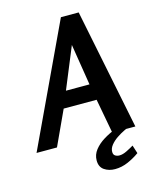

<svg xmlns="http://www.w3.org/2000/svg" viewBox="-191 -823 911 1126"><g transform="rotate(-15 265.0 -260.5)"><path d="M397 -732 545 0H405L366 -210H166L69 0H-55L289 -732ZM309 -558 206 -308H349ZM523 -14Q503 -7 478 5Q453 17 429.5 33Q406 49 390.5 68.5Q375 88 375 109Q375 126 386 133Q397 140 412 140Q432 140 458 127Q484 114 500 104L516 154Q484 177 445.5 194Q407 211 366 211Q329 211 301.5 192.5Q274 174 274 134Q274 99 296.5 70.5Q319 42 354 20.5Q389 -1 426 -15Q463 -29 491 -33Z"/></g></svg>

Font: Rosario
Style: Bold Italic
Weight: 700
Italic angle: -8.05°
Designer: Hector Gatti
Foundry: Omnibus Type
Version: Version 1.101; ttfautohint (v1.8.1.43-b0c9)